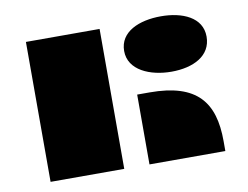

<svg xmlns="http://www.w3.org/2000/svg" viewBox="-61 -588 871 673"><g transform="rotate(-10 374.5 -252.0)"><path d="M401.4 -406.7C401.4 -337.9 477.5 -306.6 552.7 -306.6C630.4 -306.6 694.8 -337.9 694.8 -406.7C694.8 -475.6 625 -504.4 549.3 -504.4C472.2 -504.4 401.4 -475.6 401.4 -406.7ZM67.9 0H330.1V-498H67.9ZM419.9 0H689.9V-35.2C689.9 -173.3 633.3 -248.5 463.9 -248.5H419.9Z"/></g></svg>

Font: Plaster
Style: Regular
Weight: 400
Designer: Eben Sorkin
Foundry: Eben Sorkin
Version: Version 1.007